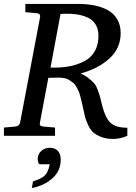

<svg xmlns="http://www.w3.org/2000/svg" viewBox="-33 -691 694 977"><path d="M615 0Q579 16 542 16Q507 16 481 5.5Q455 -5 440.5 -18Q426 -31 414.5 -57Q403 -83 399 -98.5Q395 -114 389 -145Q384 -167 382.5 -173.5Q381 -180 376 -199.5Q371 -219 367.5 -226Q364 -233 356.5 -247.5Q349 -262 341 -268Q333 -274 322 -282Q311 -290 296.5 -293Q282 -296 265 -296L213 -295L170 -66Q166 -48 189 -47L247 -42V0H-13V-42L44 -47Q65 -49 69 -66L171 -604Q174 -623 152 -624L96 -629V-671H364Q408 -671 445 -664Q482 -657 513.5 -640.5Q545 -624 563 -594Q581 -564 581 -523Q581 -446 524.5 -394Q468 -342 377 -317Q401 -307 418.5 -292.5Q436 -278 445.5 -268Q455 -258 464.5 -232.5Q474 -207 476 -198.5Q478 -190 487 -154Q502 -93 528.5 -67Q555 -41 615 -41ZM468 -509Q468 -544 452.5 -568Q437 -592 410.5 -603Q384 -614 356.5 -618Q329 -622 297 -621Q295 -621 286.5 -620.5Q278 -620 275 -620L224 -347H246Q290 -347 327 -355Q364 -363 397 -380Q430 -397 449 -430Q468 -463 468 -509ZM276 121Q276 179 233.5 216.5Q191 254 129 266L135 232Q177 219 194.5 202.5Q212 186 220 145H167Q159 136 159 118Q159 93 177 77Q195 61 220 61Q247 61 261.5 77Q276 93 276 121Z"/></svg>

Font: Veleka
Style: Italic
Weight: 400
Italic angle: -12°
Designer: Stefan Peev, Context Ltd, 2016; SIL International, 1997-2014.
Foundry: Stefan Peev, Context Ltd, 2016
Version: Version 1.000